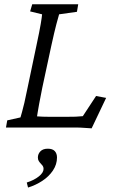

<svg xmlns="http://www.w3.org/2000/svg" viewBox="-20 -593 529 893"><path d="M406.2 3.9Q389.6 2.9 377 2Q364.3 1 353 0.5Q341.8 0 330.1 0H7.8L13.7 -33.2L75.2 -46.9Q78.1 -56.6 82.5 -72.3Q86.9 -87.9 93.3 -114.7Q99.6 -141.6 108.4 -185.5L149.4 -380.9Q164.1 -449.2 169.4 -481.4Q174.8 -513.7 175.8 -526.4L120.1 -540L129.9 -573.2H343.8L337.9 -538.1L254.9 -526.4Q251 -513.7 242.2 -480.5Q233.4 -447.3 218.8 -380.9L176.8 -185.5Q167 -136.7 162.1 -109.9Q157.2 -83 155.3 -70.8Q153.3 -58.6 152.3 -51.8Q165 -50.8 178.2 -50.3Q191.4 -49.8 208 -49.8H293.9Q316.4 -49.8 332 -50.3Q347.7 -50.8 365.2 -52.7L426.8 -146.5L473.6 -137.7ZM110.4 279.3 104.5 255.9Q138.7 245.1 160.6 227.5Q182.6 210 182.6 192.4Q182.6 183.6 178.2 177.7Q173.8 171.9 168.9 167Q164.1 162.1 160.2 155.8Q156.2 149.4 156.2 139.6Q156.2 123 168 110.8Q179.7 98.6 202.1 98.6Q224.6 98.6 234.9 109.9Q245.1 121.1 245.1 139.6Q245.1 171.9 226.1 200.2Q207 228.5 176.3 248.5Q145.5 268.6 110.4 279.3Z"/></svg>

Font: Crimson Pro Light
Style: Italic
Weight: 300
Italic angle: -12°
Designer: Jacques Le Bailly
Foundry: Baron von Fonthausen
Version: Version 1.003